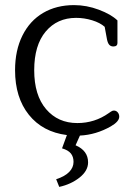

<svg xmlns="http://www.w3.org/2000/svg" viewBox="-20 -519 524 752"><path d="M200 183Q234 172 251 154.5Q268 137 268 115Q268 95 257.5 82Q247 69 223 62L242 10Q147 -2 93 -69.5Q39 -137 39 -244Q39 -322 68 -380Q97 -438 149 -468.5Q201 -499 270 -499Q319 -499 367 -481Q415 -463 440 -439V-350Q440 -344 436 -340.5Q432 -337 424 -337Q414 -337 408 -343.5Q402 -350 399 -365L390 -414Q372 -430 341 -439.5Q310 -449 278 -449Q204 -449 159 -395.5Q114 -342 114 -244Q114 -146 160.5 -91.5Q207 -37 283 -37Q351 -37 406 -76Q408 -77 414 -81.5Q420 -86 426 -86Q435 -86 441 -79Q447 -72 447 -62Q447 -43 414 -24Q356 9 293 12L276 50Q325 71 325 117Q325 150 291.5 176.5Q258 203 212 213Z"/></svg>

Font: Maitree
Style: Regular
Weight: 400
Designer: CadsonDemak Team
Foundry: CadsonDemak
Version: Version 1.000